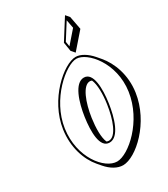

<svg xmlns="http://www.w3.org/2000/svg" viewBox="-280 -1276 1267 1447"><g transform="rotate(-30 354.0 -552.5)"><path d="M90.5 -413C69.4 -266.8 114.5 -140.5 180.2 -63.7L207.4 -31.9C250 17.9 301.3 46.8 348.9 46.8C463.3 46.8 668.3 -140.2 703 -381.2C723.8 -526 674.7 -650.9 609.1 -727.6L581.9 -759.4C538.2 -810.3 487.3 -840 444.8 -840C341 -840 125.2 -654 90.5 -413ZM422.7 -976 435.2 -899 462.4 -867.2 582.7 -1005.2 560.9 -1120.2 533.7 -1152ZM463.8 -623.2C484 -577.8 484.6 -495.4 472.7 -413C455 -290 411.1 -167 347.9 -167C340.6 -167 334.1 -168.5 328.3 -171.4C308.1 -216.9 308.9 -299 320.7 -381.2C338.4 -504.2 384.8 -627.2 446 -627.2C452.5 -627.2 458.4 -625.8 463.8 -623.2ZM438.6 -974.8 525.4 -1112.4 539.2 -1039.6 445.5 -932.1ZM105.4 -412.7C139.4 -648.2 351.6 -825 442.7 -825C536.3 -825 694.7 -648.5 660.8 -413C626.8 -177.2 425.4 0 323.8 0C215.8 0 71.4 -176.7 105.4 -412.7ZM278.5 -413.1C261.5 -295.3 261 -152 345.7 -152C428.8 -152 470.8 -295.2 487.7 -413C504.7 -531 502.4 -674 420.9 -674C339.9 -674 295.5 -531.2 278.5 -413.1Z"/></g></svg>

Font: Blink
Style: 3DObl
Weight: 400
Designer: Mew Too
Foundry: Cannot Into Space Fonts
Version: Version 001.000